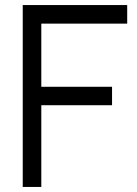

<svg xmlns="http://www.w3.org/2000/svg" viewBox="-20 -740 544 760"><path d="M70 0H143.5V-323.5H423.5V-396.5H143.5V-646.5H483.5V-720H70Z"/></svg>

Font: Hauora
Style: Regular
Weight: 400
Designer: Mikhail Sharanda
Foundry: WCYS & Co.
Version: Version 1.010